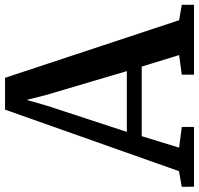

<svg xmlns="http://www.w3.org/2000/svg" viewBox="-48 -754 788 760"><g transform="rotate(-90 346.0 -374.0)"><path d="M48.5 -59.5 292 -748H418L646 -59L707 -48.5V0H430.5V-48.5L508 -59L462.5 -207H187L141.5 -59L223.5 -48.5V0H-13L-13.5 -48.5ZM444.5 -266 350 -585.5 330.5 -662.5 308 -583.5 204 -266Z"/></g></svg>

Font: Merriweather 36pt SemiBold
Style: Regular
Weight: 600
Version: Version 2.100